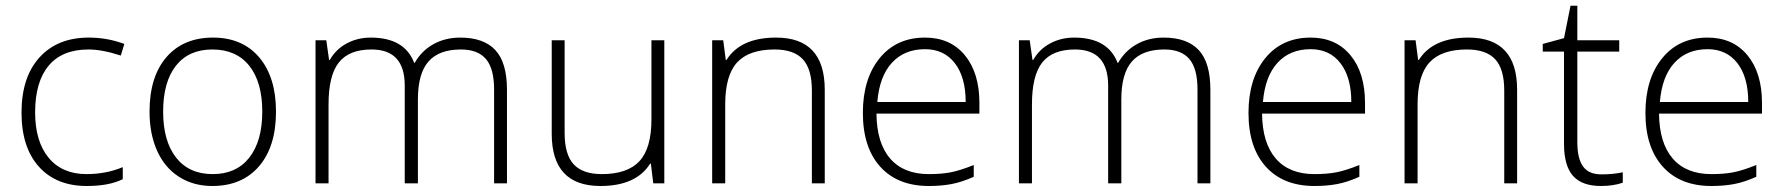

<svg xmlns="http://www.w3.org/2000/svg" viewBox="-20 -632 6149 662"><path d="M279.3 9.3Q173.8 9.3 114 -57.4Q54.2 -124 54.2 -243.7Q54.2 -365.7 116.2 -434.1Q178.2 -502.4 286.1 -502.4Q350.1 -502.4 408.7 -480.5L396.5 -440.4Q332.5 -461.4 285.2 -461.4Q194.3 -461.4 147.7 -405.5Q101.1 -349.6 101.1 -244.6Q101.1 -144.5 147.7 -88.1Q194.3 -31.7 278.3 -31.7Q345.7 -31.7 403.3 -55.7V-14.2Q356 9.3 279.3 9.3Z M931.6 -247.1Q931.6 -126.5 873 -58.6Q814.5 9.3 711.9 9.3Q647 9.3 597.4 -22.2Q547.9 -53.7 521.7 -112.1Q495.6 -170.4 495.6 -247.1Q495.6 -367.7 554 -435.1Q612.3 -502.4 714.4 -502.4Q815.9 -502.4 873.8 -434.1Q931.6 -365.7 931.6 -247.1ZM542.5 -247.1Q542.5 -145.5 587.2 -88.6Q631.8 -31.7 713.4 -31.7Q794.9 -31.7 839.6 -88.6Q884.3 -145.5 884.3 -247.1Q884.3 -349.1 839.4 -405.3Q794.4 -461.4 712.4 -461.4Q630.9 -461.4 586.7 -405.5Q542.5 -349.6 542.5 -247.1Z M1683.6 0V-323.2Q1683.6 -395.5 1655.5 -428.5Q1627.4 -461.4 1569.3 -461.4Q1493.7 -461.4 1457.3 -419.9Q1420.9 -378.4 1420.9 -289.1V0H1375.5V-336.9Q1375.5 -461.4 1261.2 -461.4Q1183.6 -461.4 1148.2 -416.5Q1112.8 -371.6 1112.8 -272V0H1067.9V-493.2H1105L1114.7 -425.3H1117.2Q1137.7 -461.9 1175.3 -482.2Q1212.9 -502.4 1258.3 -502.4Q1375 -502.4 1408.2 -415H1409.7Q1433.6 -457 1474.4 -479.7Q1515.1 -502.4 1566.9 -502.4Q1647.5 -502.4 1687.7 -459.5Q1728 -416.5 1728 -322.3V0Z M1926.8 -493.2V-173.8Q1926.8 -99.1 1958 -65.4Q1989.3 -31.7 2055.2 -31.7Q2143.1 -31.7 2184.6 -76.2Q2226.1 -120.6 2226.1 -220.7V-493.2H2270.5V0H2232.4L2224.1 -67.9H2221.7Q2173.3 9.3 2050.3 9.3Q1882.3 9.3 1882.3 -170.9V-493.2Z M2779.3 0V-319.8Q2779.3 -394 2748 -427.7Q2716.8 -461.4 2650.9 -461.4Q2562.5 -461.4 2521.5 -416.7Q2480.5 -372.1 2480.5 -272V0H2435.5V-493.2H2473.6L2482.4 -425.3H2484.9Q2533.2 -502.4 2655.8 -502.4Q2823.7 -502.4 2823.7 -322.3V0Z M3182.6 9.3Q3075.2 9.3 3015.1 -57.1Q2955.1 -123.5 2955.1 -242.7Q2955.1 -360.4 3012.9 -431.4Q3070.8 -502.4 3169.4 -502.4Q3256.3 -502.4 3306.6 -441.7Q3356.9 -380.9 3356.9 -276.9V-240.2H3002Q3002.9 -138.7 3049.3 -85.2Q3095.7 -31.7 3182.6 -31.7Q3224.6 -31.7 3256.6 -37.6Q3288.6 -43.5 3337.4 -63V-22.5Q3295.9 -3.9 3260.5 2.7Q3225.1 9.3 3182.6 9.3ZM3169.4 -462.4Q3098.1 -462.4 3055.2 -415.5Q3012.2 -368.7 3004.9 -280.3H3309.6Q3309.6 -365.7 3272.2 -414.1Q3234.9 -462.4 3169.4 -462.4Z M4108.9 0V-323.2Q4108.9 -395.5 4080.8 -428.5Q4052.7 -461.4 3994.6 -461.4Q3918.9 -461.4 3882.6 -419.9Q3846.2 -378.4 3846.2 -289.1V0H3800.8V-336.9Q3800.8 -461.4 3686.5 -461.4Q3608.9 -461.4 3573.5 -416.5Q3538.1 -371.6 3538.1 -272V0H3493.2V-493.2H3530.3L3540 -425.3H3542.5Q3563 -461.9 3600.6 -482.2Q3638.2 -502.4 3683.6 -502.4Q3800.3 -502.4 3833.5 -415H3835Q3858.9 -457 3899.7 -479.7Q3940.4 -502.4 3992.2 -502.4Q4072.8 -502.4 4113 -459.5Q4153.3 -416.5 4153.3 -322.3V0Z M4512.2 9.3Q4404.8 9.3 4344.7 -57.1Q4284.7 -123.5 4284.7 -242.7Q4284.7 -360.4 4342.5 -431.4Q4400.4 -502.4 4499 -502.4Q4585.9 -502.4 4636.2 -441.7Q4686.5 -380.9 4686.5 -276.9V-240.2H4331.5Q4332.5 -138.7 4378.9 -85.2Q4425.3 -31.7 4512.2 -31.7Q4554.2 -31.7 4586.2 -37.6Q4618.2 -43.5 4667 -63V-22.5Q4625.5 -3.9 4590.1 2.7Q4554.7 9.3 4512.2 9.3ZM4499 -462.4Q4427.7 -462.4 4384.8 -415.5Q4341.8 -368.7 4334.5 -280.3H4639.2Q4639.2 -365.7 4601.8 -414.1Q4564.5 -462.4 4499 -462.4Z M5166.5 0V-319.8Q5166.5 -394 5135.3 -427.7Q5104 -461.4 5038.1 -461.4Q4949.7 -461.4 4908.7 -416.7Q4867.7 -372.1 4867.7 -272V0H4822.8V-493.2H4860.8L4869.6 -425.3H4872.1Q4920.4 -502.4 5043 -502.4Q5210.9 -502.4 5210.9 -322.3V0Z M5501 -30.8Q5543.5 -30.8 5575.2 -38.1V-2Q5542.5 9.3 5500 9.3Q5434.6 9.3 5403.6 -25.6Q5372.6 -60.5 5372.6 -135.7V-454.1H5299.3V-480.5L5372.6 -500.5L5395 -612.3H5418.5V-493.2H5563V-454.1H5418.5V-142.1Q5418.5 -85.4 5438.2 -58.1Q5458 -30.8 5501 -30.8Z M5880.9 9.3Q5773.4 9.3 5713.4 -57.1Q5653.3 -123.5 5653.3 -242.7Q5653.3 -360.4 5711.2 -431.4Q5769 -502.4 5867.7 -502.4Q5954.6 -502.4 6004.9 -441.7Q6055.2 -380.9 6055.2 -276.9V-240.2H5700.2Q5701.2 -138.7 5747.6 -85.2Q5793.9 -31.7 5880.9 -31.7Q5922.9 -31.7 5954.8 -37.6Q5986.8 -43.5 6035.6 -63V-22.5Q5994.1 -3.9 5958.7 2.7Q5923.3 9.3 5880.9 9.3ZM5867.7 -462.4Q5796.4 -462.4 5753.4 -415.5Q5710.4 -368.7 5703.1 -280.3H6007.8Q6007.8 -365.7 5970.5 -414.1Q5933.1 -462.4 5867.7 -462.4Z"/></svg>

Font: Bpm'online Open Sans Light
Style: Regular
Weight: 300
Foundry: Ascender Corporation
Version: Version 1.10